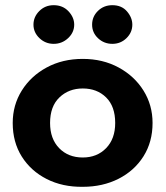

<svg xmlns="http://www.w3.org/2000/svg" viewBox="-20 -709 640 740"><path d="M299 11Q221 12 160 -19Q99 -50 64 -105.5Q29 -161 29 -235Q29 -304 64 -360Q99 -416 160 -449Q221 -482 299 -482Q376 -482 437 -449Q498 -416 533 -360Q568 -304 568 -235Q568 -162 533 -106.5Q498 -51 437 -20Q376 11 299 11ZM299 -102Q354 -102 389 -138Q424 -174 424 -235Q424 -299 389 -333.5Q354 -368 299 -368Q245 -368 209 -333.5Q173 -299 173 -235Q173 -174 208 -138Q243 -102 299 -102ZM187 -540Q155 -540 132 -562Q109 -584 109 -614Q109 -644 131.5 -666.5Q154 -689 187 -689Q222 -689 244 -665.5Q266 -642 266 -614Q266 -584 242.5 -562Q219 -540 187 -540ZM413 -540Q381 -540 358 -561.5Q335 -583 335 -614Q335 -645 357.5 -667Q380 -689 413 -689Q449 -689 469.5 -665Q490 -641 490 -614Q490 -584 467.5 -562Q445 -540 413 -540Z"/></svg>

Font: Inconsolata Expanded Black
Style: Regular
Weight: 900
Width: 7
Monospace: yes
Designer: Raph Levien, Cyreal, Brenton Simpson
Foundry: Raph Levien, Cyreal, Google
Version: Version 3.001; ttfautohint (v1.8.2.53-6de2)